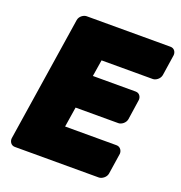

<svg xmlns="http://www.w3.org/2000/svg" viewBox="-139 -867 965 1024"><g transform="rotate(20 343.0 -355.0)"><path d="M533 -270C549 -270 572 -285 576 -308L593 -423C595 -439 585 -460 562 -460H319L334 -554H625C641 -554 664 -569 668 -592L686 -711C688 -727 678 -748 655 -748H179C163 -748 140 -734 136 -711L26 0C24 16 34 38 57 38H534C550 38 574 23 578 0L596 -118C598 -134 587 -156 564 -156H272L290 -270Z"/></g></svg>

Font: Asimov Print
Style: EIt
Weight: 500
Designer: Google
Version: Version 2.000980; 2014